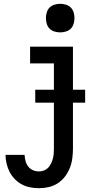

<svg xmlns="http://www.w3.org/2000/svg" viewBox="-20 -765 540 1008"><path d="M185 223Q161 223 138 218.5Q115 214 94.5 203Q74 192 57.5 175Q41 158 30.5 137.5Q20 117 14.5 94Q9 71 9 48H109Q110 64 114 80Q118 96 128 109Q138 122 153 128.5Q168 135 185 135Q198 135 211 130Q224 125 233 115.5Q242 106 248 93.5Q254 81 257.5 68Q261 55 262 41.5Q263 28 263 15V-432H138V-520H363V15Q363 41 359.5 67Q356 93 346.5 117Q337 141 321 162Q305 183 283.5 197Q262 211 236.5 217Q211 223 185 223ZM296 -595Q281 -595 266 -599.5Q251 -604 240.5 -614.5Q230 -625 225.5 -640Q221 -655 221 -670Q221 -685 225.5 -700Q230 -715 240.5 -725.5Q251 -736 266 -740.5Q281 -745 296 -745Q311 -745 326 -740.5Q341 -736 351.5 -725.5Q362 -715 366.5 -700Q371 -685 371 -670Q371 -655 366.5 -640Q362 -625 351.5 -614.5Q341 -604 326 -599.5Q311 -595 296 -595ZM165 -226V-294H427V-226Z"/></svg>

Font: Iosevka Curly Slab Semibold
Style: Regular
Weight: 600
Monospace: yes
Designer: Belleve Invis
Foundry: Belleve Invis
Version: Version 22.1.2; ttfautohint (v1.8.4)